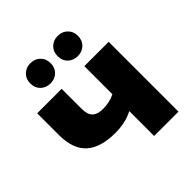

<svg xmlns="http://www.w3.org/2000/svg" viewBox="-203 -908 1054 1054"><g transform="rotate(-45 323.5 -381.5)"><path d="M394 -193Q335 -162 256 -162Q142 -162 85 -213Q28 -264 28 -374V-542H218V-387Q218 -342 238.5 -322.5Q259 -303 300 -303Q352 -303 394 -324V-542H583V0H394ZM329 -684Q329 -719 351.5 -741Q374 -763 408 -763Q442 -763 464.5 -741Q487 -719 487 -684Q487 -649 464.5 -627.5Q442 -606 408 -606Q374 -606 351.5 -627.5Q329 -649 329 -684ZM117 -684Q117 -719 139.5 -741Q162 -763 196 -763Q230 -763 252.5 -741Q275 -719 275 -684Q275 -649 252.5 -627.5Q230 -606 196 -606Q162 -606 139.5 -627.5Q117 -649 117 -684Z"/></g></svg>

Font: Chess Sans ExtraBold
Style: Regular
Weight: 800
Designer: Wolf Bōese
Foundry: Wolf Bōese
Version: Version 7.223